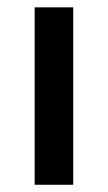

<svg xmlns="http://www.w3.org/2000/svg" viewBox="-20 -510 297 530"><path d="M75.7 0V-489.7H182.1V0Z"/></svg>

Font: Varta Light
Style: Bold
Weight: 700
Version: Version 1.004